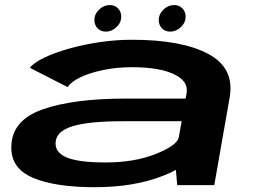

<svg xmlns="http://www.w3.org/2000/svg" viewBox="-20 -752 1044 780"><path d="M700 0 694.5 -62Q672 -49.5 644 -38.5Q526 8.5 365.5 8.5Q203.5 8.5 113.8 -29.8Q24 -68 26 -155.5Q27.5 -263.5 152.8 -307.5Q278 -351.5 490.5 -351.5H734L738 -373Q746.5 -423 685.8 -451Q625 -479 517 -479Q454 -479 398.8 -467.5Q343.5 -456 305.5 -437.5Q267.5 -419 255 -398L101.5 -476.5Q117.5 -497.5 159.8 -517.8Q202 -538 260.5 -554.5Q319 -571 385.2 -580.8Q451.5 -590.5 516 -590.5Q719 -590.5 826.5 -532.8Q934 -475 913 -356L850.5 0ZM706 -193 718 -259.5H479.5Q341 -259.5 275.5 -239.5Q210 -219.5 206 -175.5Q202 -132.5 251.2 -112.2Q300.5 -92 409 -92Q527 -92 614 -127Q699 -161.5 706 -193ZM410 -623.5Q389.5 -623.5 376.5 -637Q363.5 -650.5 363.5 -670.5Q363.5 -695 382.8 -713.2Q402 -731.5 426 -731.5Q446.5 -731.5 459.5 -718Q472.5 -704.5 472.5 -685Q472.5 -660 453.2 -641.8Q434 -623.5 410 -623.5ZM671.5 -623.5Q651 -623.5 638 -637Q625 -650.5 625 -670.5Q625 -695 644.2 -713.2Q663.5 -731.5 687.5 -731.5Q708 -731.5 721 -718Q734 -704.5 734 -685Q734 -660 714.8 -641.8Q695.5 -623.5 671.5 -623.5Z"/></svg>

Font: Anybody UltraExpanded SemiBold
Style: Italic
Weight: 600
Width: 9
Italic angle: -10°
Designer: Tyler Finck
Foundry: Etcetera Type Company
Version: Version 1.010; ttfautohint (v1.8.3) -l 8 -r 50 -G 200 -x 14 